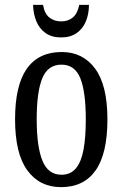

<svg xmlns="http://www.w3.org/2000/svg" viewBox="-20 -760 504 790"><path d="M231 10Q143 10 92.5 -59Q42 -128 42 -269Q42 -409 90.5 -477.5Q139 -546 234 -546Q321 -546 371.5 -477.5Q422 -409 422 -269Q422 -128 373.5 -59Q325 10 231 10ZM233 -41Q270 -41 292 -67Q314 -93 323.5 -143.5Q333 -194 333 -269Q333 -382 310.5 -438Q288 -494 233 -494Q177 -494 154 -438Q131 -382 131 -269Q131 -157 154.5 -99Q178 -41 233 -41ZM231 -606Q193 -606 167.5 -624Q142 -642 129.5 -672.5Q117 -703 116 -740H157Q163 -704 183 -688Q203 -672 232 -672Q260 -672 279.5 -688Q299 -704 306 -740H346Q346 -703 333.5 -672.5Q321 -642 295.5 -624Q270 -606 231 -606Z"/></svg>

Font: Noto Serif ExtraCondensed
Style: Regular
Weight: 400
Width: 2
Designer: Monotype Design Team
Foundry: Monotype Imaging Inc.
Version: Version 2.013